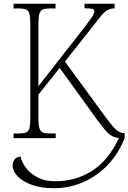

<svg xmlns="http://www.w3.org/2000/svg" viewBox="-20 -734 682 1020"><path d="M52 0V-25H82Q106 -25 119 -30.5Q132 -36 136.5 -54Q141 -72 141 -108V-606Q141 -642 136.5 -660Q132 -678 119 -683.5Q106 -689 82 -689H52V-714H275V-689H244Q220 -689 207 -683.5Q194 -678 189 -660Q184 -642 184 -605V-276L424 -583Q458 -627 469.5 -645Q481 -663 481 -674Q481 -684 468.5 -687Q456 -690 429 -690V-714H589V-690Q566 -689 550 -679.5Q534 -670 517 -649.5Q500 -629 473 -594L325 -407L543 -109Q578 -61 598 -44Q618 -27 640 -27H642V0Q611 80 554.5 140Q498 200 423.5 233Q349 266 264 266Q201 266 152 249Q103 232 75 204Q47 176 47 143Q47 129 56.5 114.5Q66 100 89 98Q96 129 119 159Q142 189 180.5 209Q219 229 273 229Q383 229 470 173Q557 117 612 -1Q591 -3 574.5 -12Q558 -21 540 -41.5Q522 -62 496 -98L297 -373L184 -231V-110Q184 -73 189 -54.5Q194 -36 207 -30.5Q220 -25 244 -25H276V0Z"/></svg>

Font: Noto Serif SemiCondensed ExtraLight
Style: Regular
Weight: 200
Width: 4
Designer: Monotype Design Team
Foundry: Monotype Imaging Inc.
Version: Version 2.014